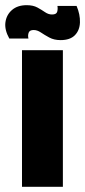

<svg xmlns="http://www.w3.org/2000/svg" viewBox="-50 -722 329 742"><path d="M35 0V-528H193V0ZM184 -567Q159 -567 140.5 -577Q122 -587 108 -596.5Q94 -606 80 -606Q64 -606 60.5 -595Q57 -584 60 -573H-14Q-33 -607 -29 -636Q-25 -665 -3.5 -683.5Q18 -702 53 -702Q78 -702 94.5 -693Q111 -684 124 -675Q137 -666 151 -666Q168 -666 171 -676.5Q174 -687 172 -699H246Q260 -666 259 -635.5Q258 -605 239.5 -586Q221 -567 184 -567Z"/></svg>

Font: Bricolage Grotesque 72pt SemiCondensed ExtraBold
Style: Regular
Weight: 800
Width: 4
Designer: Mathieu Triay
Foundry: Atelier Triay
Version: Version 1.001;gftools[0.9.33.dev8+g029e19f]